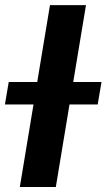

<svg xmlns="http://www.w3.org/2000/svg" viewBox="-71 -748 426 768"><path d="M272.9 -727.5 152.3 0H8.3L128.9 -727.5ZM-51.3 -330.1 -36.1 -419.9H335L319.8 -330.1Z"/></svg>

Font: Inter Display
Style: Bold Italic
Weight: 700
Italic angle: -9.39999°
Designer: Rasmus Andersson
Foundry: rsms
Version: Version 4.000;git-a52131595